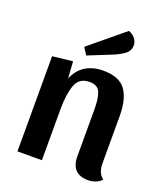

<svg xmlns="http://www.w3.org/2000/svg" viewBox="-142 -857 828 967"><g transform="rotate(20 272.0 -373.5)"><path d="M175 -432Q195 -481 234.5 -505.5Q274 -530 329 -530Q414 -530 449 -483Q484 -436 484 -342V-91Q484 -37 515 -15Q506 -1 485.5 7Q465 15 444 15Q399 15 376 -9Q353 -33 353 -79V-331Q353 -391 340 -422Q327 -453 283 -453Q228 -453 210 -403.5Q192 -354 192 -275V0H61V-510L169 -522ZM429 -701Q429 -672 404 -653.5Q379 -635 338 -619L221 -572L197 -610L381 -762Q402 -755 415.5 -738.5Q429 -722 429 -701Z"/></g></svg>

Font: Sansita Medium
Style: Regular
Weight: 500
Designer: Pablo Cosgaya
Foundry: Omnibus-Type
Version: Version 1.006